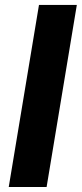

<svg xmlns="http://www.w3.org/2000/svg" viewBox="-20 -747 327 767"><path d="M286.9 -727.3H135.7L14.9 0H166.2Z"/></svg>

Font: Margiela Sans
Style: Bold Italic
Weight: 700
Italic angle: -9.39999°
Designer: Stefan Endress, Andreas Faust
Version: Version 1.100;FEAKit 1.0